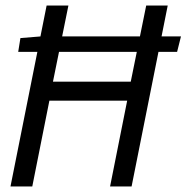

<svg xmlns="http://www.w3.org/2000/svg" viewBox="-20 -676 676 696"><path d="M46 -488H622L636 -544H128L54 -538L46 -488ZM18 0H97L159 -311H441L379 0H457L588 -656H510L454 -380H172L228 -656H149L18 0Z"/></svg>

Font: Source Code Variable
Style: Italic
Weight: 400
Italic angle: -11°
Monospace: yes
Designer: Paul D. Hunt, Teo Tuominen
Foundry: Adobe Systems Incorporated
Version: Version 1.005;PS 1.0;hotconv 16.6.54;makeotf.lib2.5.65590